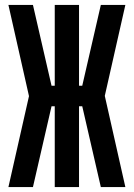

<svg xmlns="http://www.w3.org/2000/svg" viewBox="-20 -755 540 775"><path d="M113 0H14L97 -367L14 -735H113L188 -409H201V-735H299V-409H312L387 -735H486L403 -368L486 0H387L312 -326H299V0H201V-326H188Z"/></svg>

Font: Iosevka SS04 Extrabold
Style: Regular
Weight: 800
Monospace: yes
Designer: Belleve Invis
Foundry: Belleve Invis
Version: Version 19.0.0; ttfautohint (v1.8.4)